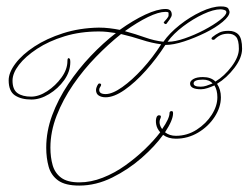

<svg xmlns="http://www.w3.org/2000/svg" viewBox="-20 -569 774 598"><path d="M496 -541Q515 -541 515 -523Q515 -518 508.5 -508.5Q502 -499 500 -497Q499 -494 495 -494Q494 -494 492 -496Q492 -496 490.5 -497.5Q489 -499 492 -502Q494 -504 499.5 -510.5Q505 -517 505 -521Q505 -526 505 -529Q505 -532 495 -532Q474 -532 441 -516Q408 -500 369 -472Q402 -463 431.5 -452.5Q461 -442 489 -439Q508 -466 539.5 -491Q571 -516 606 -532.5Q641 -549 668 -549Q688 -549 691.5 -541.5Q695 -534 695 -532Q695 -519 673.5 -501Q652 -483 619.5 -467Q587 -451 553.5 -440Q520 -429 495 -429Q468 -387 434.5 -349.5Q401 -312 368 -289Q335 -266 309 -266Q296 -266 287.5 -271.5Q279 -277 279 -289Q279 -294 282.5 -301.5Q286 -309 289 -309Q295 -309 295 -305Q295 -302 292 -298Q289 -294 289 -289Q289 -276 309 -276Q330 -276 360.5 -297.5Q391 -319 423.5 -354.5Q456 -390 482 -431Q452 -435 421.5 -445Q391 -455 357 -463Q318 -432 279 -392Q240 -352 208 -305.5Q176 -259 156.5 -209Q137 -159 137 -109Q137 -79 144 -54.5Q151 -30 170.5 -15.5Q190 -1 227 -1Q263 -1 300 -15.5Q337 -30 370.5 -54Q404 -78 432 -105Q460 -132 479 -157Q469 -168 466.5 -181.5Q464 -195 468 -205Q471 -210 475 -210Q484 -210 480 -201Q472 -185 485 -167Q508 -200 508 -217Q508 -223 515 -223Q519 -223 519 -216Q519 -195 494 -157Q508 -146 528 -146Q563 -146 592.5 -165Q622 -184 639.5 -211.5Q657 -239 657 -266Q657 -288 648 -303Q637 -298 626 -294.5Q615 -291 606 -291Q572 -291 572 -309Q572 -317 582.5 -323Q593 -329 612 -329Q637 -329 651 -315Q679 -332 701.5 -362Q724 -392 724 -417Q724 -444 715.5 -454Q707 -464 691 -464Q677 -464 667 -459.5Q657 -455 648 -446Q647 -445 644 -445Q640 -445 639 -448Q638 -451 642 -454Q652 -462 663 -467.5Q674 -473 692 -473Q712 -473 723 -461Q734 -449 734 -417Q734 -389 710 -357.5Q686 -326 656 -308Q668 -290 668 -266Q668 -235 648.5 -205Q629 -175 597 -156Q565 -137 528 -137Q504 -137 488 -149Q463 -114 421.5 -77.5Q380 -41 329.5 -16Q279 9 227 9Q183 9 161 -7Q139 -23 131.5 -50Q124 -77 124 -109Q124 -160 142.5 -210Q161 -260 192.5 -307Q224 -354 262.5 -394.5Q301 -435 341 -466Q328 -468 315 -469.5Q302 -471 288 -471Q230 -471 181 -456Q132 -441 95.5 -417Q59 -393 39 -367Q19 -341 19 -318Q19 -290 34.5 -279Q50 -268 77 -268Q101 -268 127 -285Q153 -302 171.5 -327.5Q190 -353 190 -379Q190 -388 194 -388Q195 -388 197 -386Q199 -384 199 -376Q199 -346 180 -319.5Q161 -293 133 -276Q105 -259 78 -259Q46 -259 26.5 -272Q7 -285 7 -319Q7 -343 28 -371Q49 -399 87 -424Q125 -449 176.5 -465.5Q228 -482 288 -483Q305 -483 321.5 -481Q338 -479 353 -476Q395 -506 432.5 -523.5Q470 -541 496 -541ZM667 -540Q645 -540 613 -525Q581 -510 550.5 -487Q520 -464 502 -439H504Q525 -439 555.5 -449.5Q586 -460 615.5 -475.5Q645 -491 665 -506.5Q685 -522 685 -531Q685 -536 678.5 -538Q672 -540 667 -540ZM605 -299Q614 -299 623 -302Q632 -305 642 -309Q632 -321 612 -321Q583 -321 583 -309Q583 -299 605 -299Z"/></svg>

Font: Kapakana Light
Style: Regular
Weight: 300
Designer: Kyosuke Nagai
Version: Version 1.000